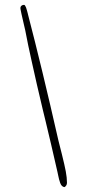

<svg xmlns="http://www.w3.org/2000/svg" viewBox="-20 -768 372 791"><path d="M255.9 -15.1Q255.9 -35.6 251 -61.8Q246.1 -87.9 234.9 -132.8Q228.5 -155.8 220.7 -189Q151.9 -491.7 95.7 -707Q95.2 -707.5 94.2 -713.4L91.3 -724.1Q87.4 -739.3 83.5 -744.6Q81.5 -748 79.1 -748Q72.8 -748 68.4 -744.4Q64 -740.7 64 -734.9Q64 -731.4 68.4 -710.9L78.1 -668.5L84 -643.1Q95.2 -583.5 110.4 -516.1Q129.9 -426.8 156.7 -314.5L168 -268.1L190.4 -173.8L196.8 -146L216.8 -59.1L219.7 -45.4Q222.7 -29.3 228 -14.2Q233.9 2 246.1 2.9Q255.9 -3.9 255.9 -15.1Z"/></svg>

Font: Amatica SC
Style: Regular
Weight: 400
Designer: Vernon Adams, Ben Nathan
Foundry: newtypography
Version: Version 2.001